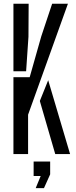

<svg xmlns="http://www.w3.org/2000/svg" viewBox="-20 -820 404 1022"><path d="M51.5 0V-409H138L199.5 -626L257.5 -800H341.5L129.5 -209.5V0ZM274 0 192 -282.5 236.5 -393 353 0ZM51.5 -440.5V-800H132.5L131.5 -624L119 -440.5ZM170 181.5 196.5 117H159V40H247V108L214 181.5Z"/></svg>

Font: Big Shoulders Stencil Display Thin Medium
Style: Regular
Weight: 500
Version: Version 2.001